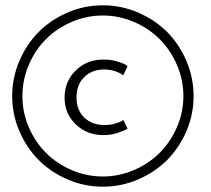

<svg xmlns="http://www.w3.org/2000/svg" viewBox="-20 -692 794 724"><path d="M26 -329.5Q26 -399 53.2 -462.5Q80.5 -526 126.2 -571.8Q172 -617.5 235 -644.8Q298 -672 367.5 -672Q437 -672 500.5 -644.8Q564 -617.5 609.8 -571.8Q655.5 -526 682.8 -462.5Q710 -399 710 -329.5Q710 -260 682.8 -197Q655.5 -134 609.8 -88.2Q564 -42.5 500.5 -15.2Q437 12 367.5 12Q298.5 12 235.2 -15.2Q172 -42.5 126.2 -88.2Q80.5 -134 53.2 -197.2Q26 -260.5 26 -329.5ZM64.5 -329.5Q64.5 -268.5 88.5 -212.5Q112.5 -156.5 153.2 -115.8Q194 -75 250 -50.8Q306 -26.5 367.5 -26.5Q429 -26.5 485.2 -50.8Q541.5 -75 582.2 -115.8Q623 -156.5 647.2 -212.5Q671.5 -268.5 671.5 -329.5Q671.5 -391 647.2 -447.2Q623 -503.5 582.2 -544.2Q541.5 -585 485.2 -609.2Q429 -633.5 367.5 -633.5Q306 -633.5 250 -609.2Q194 -585 153.2 -544.2Q112.5 -503.5 88.5 -447.2Q64.5 -391 64.5 -329.5ZM373 -430Q327 -430 297.8 -401.5Q268.5 -373 268.5 -325Q268.5 -276.5 298 -248.5Q327.5 -220.5 374 -220.5Q397 -220.5 416.2 -226.5Q435.5 -232.5 445 -239.5L461 -207Q447.5 -198.5 422.5 -190.5Q397.5 -182.5 370.5 -182.5Q307.5 -182.5 265.5 -223.2Q223.5 -264 223.5 -323.5Q223.5 -385 265.5 -426.2Q307.5 -467.5 370.5 -467.5Q396 -467.5 418.5 -461.2Q441 -455 450.2 -449.8Q459.5 -444.5 461 -442L444.5 -407.5Q436 -415.5 416 -422.8Q396 -430 373 -430Z"/></svg>

Font: League Spartan Light
Style: Regular
Weight: 277
Foundry: The League of Moveable Type
Version: Version 2.002